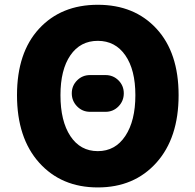

<svg xmlns="http://www.w3.org/2000/svg" viewBox="-20 -778 825 811"><path d="M360.4 -305.7Q328.1 -305.7 305.7 -328.6Q283.2 -351.6 283.2 -383.8Q283.2 -416 305.7 -438.5Q328.1 -460.9 360.4 -460.9H425.8Q458 -460.9 480.5 -438.5Q502.9 -416 502.9 -383.8Q502.9 -351.6 480.5 -328.6Q458 -305.7 425.8 -305.7ZM51.8 -376Q51.8 -555.7 145 -656.7Q238.3 -757.8 393.1 -757.8Q547.9 -757.8 641.1 -656.7Q734.4 -555.7 734.4 -376Q734.4 -195.3 640.6 -90.8Q546.9 13.7 393.1 13.7Q239.3 13.7 145.5 -90.8Q51.8 -195.3 51.8 -376ZM551.8 -376Q551.8 -483.4 509.3 -544.4Q466.8 -605.5 393.1 -605.5Q319.3 -605.5 277.3 -544.4Q235.4 -483.4 235.4 -376Q235.4 -266.6 277.3 -203.1Q319.3 -139.6 393.1 -139.6Q466.8 -139.6 509.3 -203.6Q551.8 -267.6 551.8 -376Z"/></svg>

Font: Gen Jyuu GothicX Heavy
Style: Bold
Weight: 900
Designer: [Source Han Sans]
Ryoko NISHIZUKA  (kana & ideographs); Paul D. Hunt (Latin, Greek & Cyrillic); Wenlong ZHANG  (bopomofo
Version: Version 1.002.20150607